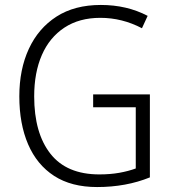

<svg xmlns="http://www.w3.org/2000/svg" viewBox="-20 -745 694 775"><path d="M356 -364H585V-29Q489 10 372 10Q268 10 198.5 -35Q129 -80 93.5 -162.5Q58 -245 58 -356Q58 -465 96.5 -548Q135 -631 208 -678Q281 -725 387 -725Q492 -725 576 -681L553 -631Q473 -673 385 -673Q300 -673 240 -633.5Q180 -594 149 -523Q118 -452 118 -356Q118 -208 183.5 -124.5Q249 -41 381 -41Q425 -41 461.5 -47.5Q498 -54 528 -65V-312H356Z"/></svg>

Font: Noto Sans Khmer UI SemiCondensed Light
Style: Regular
Weight: 300
Width: 4
Designer: Danh Hong and the Monotype Design Team
Foundry: Monotype Imaging Inc.
Version: Version 2.002; ttfautohint (v1.8.4.7-5d5b)